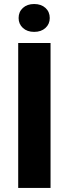

<svg xmlns="http://www.w3.org/2000/svg" viewBox="-20 -922 337 942"><path d="M228 -710.9V0H69.3V-710.9ZM71.3 -833.5Q71.3 -863.8 92.3 -883.1Q113.3 -902.3 147.5 -902.3Q182.1 -902.3 203.1 -883.1Q224.1 -863.8 224.1 -833.5Q224.1 -804.2 203.1 -784.9Q182.1 -765.6 147.5 -765.6Q113.3 -765.6 92.3 -784.9Q71.3 -804.2 71.3 -833.5Z"/></svg>

Font: Vazirmatn UI ExtraBold
Style: Regular
Weight: 800
Designer: Saber Rastikerdar
Foundry: Saber Rastikerdar
Version: Version 33.003